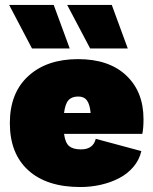

<svg xmlns="http://www.w3.org/2000/svg" viewBox="-20 -750 620 780"><path d="M263.2 -553.2H109.9L17.1 -730H198.2ZM499 -553.2H346.2L252.9 -730H434.1ZM306.2 9.8Q169.9 9.8 95 -58.1Q20 -126 20 -250Q20 -372.6 95.2 -441.2Q170.4 -509.8 296.9 -509.8Q422.4 -509.8 492.7 -443.6Q563 -377.4 563 -266.1Q563 -228 558.1 -206.1H240.2Q245.1 -169.4 261.2 -156.2Q277.3 -143.1 309.1 -143.1Q358.4 -143.1 369.1 -186L554.2 -136.2Q545.9 -100.1 521.7 -71.8Q497.6 -43.5 463.4 -25.9Q429.2 -8.3 389.2 0.7Q349.1 9.8 306.2 9.8ZM297.9 -357.9Q271.5 -357.9 258.1 -342.8Q244.6 -327.6 240.2 -291H348.1Q345.2 -325.2 333.5 -341.6Q321.8 -357.9 297.9 -357.9Z"/></svg>

Font: Work Sans Black
Style: Regular
Weight: 900
Designer: Wei Huang
Foundry: Wei Huang
Version: Version 2.012